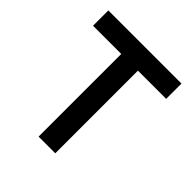

<svg xmlns="http://www.w3.org/2000/svg" viewBox="-187 -827 961 961"><g transform="rotate(45 293.0 -346.5)"><path d="M233.9 0H352.1V-585H551.8V-693.4H34.2V-585H233.9Z"/></g></svg>

Font: Cascadia Code PL SemiBold
Style: Regular
Weight: 600
Monospace: yes
Designer: Aaron Bell
Foundry: Saja Typeworks
Version: Version 2404.023